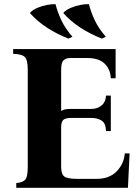

<svg xmlns="http://www.w3.org/2000/svg" viewBox="-20 -900 670 920"><path d="M58 0V-23Q87 -25 100 -38Q113 -51 113 -100V-565Q113 -614 98.5 -627.5Q84 -641 43 -642V-665H534V-525H511Q509 -568 481.5 -595Q454 -622 397 -622H317Q296 -622 284.5 -611Q273 -600 273 -565V-368Q281 -374 292.5 -376Q304 -378 320 -378H417Q447 -378 467 -395Q487 -412 488 -442H511V-272H488Q487 -309 467 -322Q447 -335 417 -335H322Q295 -335 284 -326Q273 -317 273 -291V-100Q273 -65 288.5 -54Q304 -43 349 -43H444Q504 -43 539 -79Q574 -115 578 -165H601L593 0ZM406 -880Q416 -841 434.5 -802Q453 -763 487 -724L468 -715Q414 -736 366 -767Q318 -798 283 -838Q297 -853 319.5 -862.5Q342 -872 366 -876.5Q390 -881 406 -880ZM246 -880Q256 -841 274.5 -802Q293 -763 327 -724L308 -715Q254 -736 206 -767Q158 -798 123 -838Q137 -853 159.5 -862.5Q182 -872 206 -876.5Q230 -881 246 -880Z"/></svg>

Font: Bona Nova SC
Style: Bold
Weight: 700
Designer: Mateusz Machalski
Foundry: Capitalics
Version: Version 4.001; ttfautohint (v1.8.4.7-5d5b)